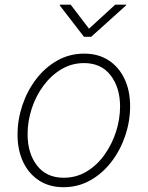

<svg xmlns="http://www.w3.org/2000/svg" viewBox="-20 -780 625 812"><path d="M248.5 11.7Q189 11.7 145.3 -16.6Q101.6 -44.9 77.9 -95Q54.2 -145 54.2 -210.9Q54.2 -273.9 74.7 -335Q95.2 -396 132.8 -445.3Q170.4 -494.6 222.2 -523.9Q273.9 -553.2 336.4 -553.2Q395.5 -553.2 439 -525.1Q482.4 -497.1 506.3 -447Q530.3 -397 530.3 -331.1Q530.3 -267.6 509.8 -206.5Q489.3 -145.5 451.7 -96.2Q414.1 -46.9 362.3 -17.6Q310.5 11.7 248.5 11.7ZM249.5 -28.3Q303.2 -28.3 346.9 -54.9Q390.6 -81.5 422.1 -125.7Q453.6 -169.9 470.7 -223.1Q487.8 -276.4 487.8 -329.6Q487.8 -409.2 448 -461.2Q408.2 -513.2 335.4 -513.2Q283.7 -513.2 240 -487.3Q196.3 -461.4 164.1 -418Q131.8 -374.5 114.3 -321Q96.7 -267.6 96.7 -211.9Q96.7 -131.8 136.5 -80.1Q176.3 -28.3 249.5 -28.3ZM278.8 -760.3 356.4 -658.7 467.3 -760.3H513.7L512.7 -756.8L365.7 -624.5H335L232.9 -756.8L233.4 -760.3Z"/></svg>

Font: Inter Extra Light
Style: Italic
Weight: 200
Italic angle: -9.39999°
Designer: Rasmus Andersson
Foundry: rsms
Version: Version 4.000;git-3c8e0fc